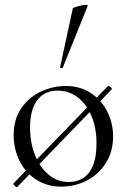

<svg xmlns="http://www.w3.org/2000/svg" viewBox="-20 -751 517 786"><path d="M49 15Q45 15 39 8.5Q33 2 36 -1L422 -399H424Q428 -399 434 -393.5Q440 -388 437 -385L51 14ZM36 -198Q36 -263 67.5 -308.5Q99 -354 148.5 -376.5Q198 -399 249 -399Q308 -399 352 -370Q396 -341 419.5 -293.5Q443 -246 443 -193Q443 -131 414 -84.5Q385 -38 336.5 -12.5Q288 13 231 13Q173 13 128.5 -15.5Q84 -44 60 -92.5Q36 -141 36 -198ZM375 -165Q375 -227 354.5 -276Q334 -325 298 -352.5Q262 -380 216 -380Q162 -380 132.5 -341Q103 -302 103 -229Q103 -168 123 -117Q143 -66 179 -36Q215 -6 260 -6Q315 -6 345 -45Q375 -84 375 -165ZM233 -472Q230 -472 227.5 -473.5Q225 -475 226 -476L278 -716Q279 -720 299 -725.5Q319 -731 331 -731Q340 -731 339 -727L237 -474Q237 -472 233 -472Z"/></svg>

Font: Cormorant Infant
Style: Regular
Weight: 400
Designer: Christian Thalmann (Catharsis Fonts)
Foundry: Catharsis Fonts
Version: Version 4.000